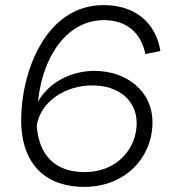

<svg xmlns="http://www.w3.org/2000/svg" viewBox="-20 -726 676 753"><path d="M310 7C474 7 578 -111 578 -246C578 -372 473 -448 350 -448C260 -448 172 -404 129 -327C147 -508 245 -647 387 -647C474 -647 533 -600 550 -514L609 -526C591 -638 509 -706 386 -706C157 -706 63 -440 63 -256C63 -73 168 7 310 7ZM124 -232C139 -331 240 -391 341 -391C448 -391 516 -331 516 -243C516 -144 440 -51 312 -51C194 -51 133 -119 124 -232Z"/></svg>

Font: Fixel Display Light
Style: Italic
Weight: 300
Italic angle: -10°
Designer: AlfaBravo + MacPaw
Foundry: Kyrylo Tkachov, Marchela Mozhyna, Serhii Makarenko, Maria Weinstein, Zakhar Kryvoshyya
Version: Version 1.210;Glyphs 3.2 (3217)